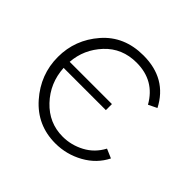

<svg xmlns="http://www.w3.org/2000/svg" viewBox="-137 -674 829 829"><g transform="rotate(45 277.0 -260.0)"><path d="M298 9Q187 9 114.5 -73.5Q42 -156 42 -263Q42 -368 112 -448.5Q182 -529 299 -529Q441 -529 502 -411L463 -392Q410 -486 300 -486Q212 -486 155.5 -425.5Q99 -365 93 -284H351V-247H93Q98 -159 157 -96.5Q216 -34 300 -34Q352 -34 399 -59Q446 -84 472 -133L514 -115Q485 -57 425.5 -24Q366 9 298 9Z"/></g></svg>

Font: Raleway-v4020 Light
Style: Regular
Weight: 300
Designer: Matt McInerney, Pablo Impallari, Rodrigo Fuenzalida
Foundry: Matt McInerney, Pablo Impallari, Rodrigo Fuenzalida
Version: Version 4.020;PS 004.020;hotconv 1.0.88;makeotf.lib2.5.64775